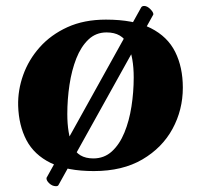

<svg xmlns="http://www.w3.org/2000/svg" viewBox="-20 -561 676 645"><path d="M41 -205.6Q39.6 -257.8 57.9 -309.1Q76.2 -360.4 113.5 -402.3Q150.9 -444.3 206.5 -469.7Q262.2 -495.1 335.9 -495.1Q429.7 -495.1 486.3 -466.6Q543 -438 568.6 -386.5Q594.2 -335 594.2 -266.6Q594.2 -191.9 559.6 -128.2Q524.9 -64.5 458.3 -25.4Q391.6 13.7 295.4 13.7Q205.6 13.7 150.1 -13.7Q94.7 -41 68.8 -90.3Q43 -139.6 41 -205.6ZM293.5 -28.8Q330.1 -28.8 356 -52.5Q381.8 -76.2 397.9 -115.5Q414.1 -154.8 421.6 -203.1Q429.2 -251.5 429.2 -300.8Q429.2 -368.2 409.9 -410.2Q390.6 -452.1 337.9 -452.1Q302.2 -452.1 277.1 -428.2Q252 -404.3 236.3 -364.5Q220.7 -324.7 213.4 -275.9Q206.1 -227.1 206.1 -177.7Q206.1 -112.3 223.9 -70.6Q241.7 -28.8 293.5 -28.8ZM495.1 -512.2 176.3 60.9Q174.3 64.5 168 64.5Q155.8 64.5 145.5 54.9Q135.3 45.4 136.2 36.6L454.5 -536.5Q457.5 -541 464.4 -541Q474.6 -541 485.4 -530Q496.1 -519 495.1 -512.2Z"/></svg>

Font: Gelasio
Style: Italic
Weight: 400
Italic angle: -8.5°
Designer: Eben Sorkin
Foundry: Eben Sorkin
Version: Version 1.008